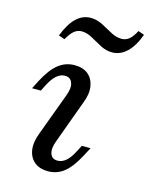

<svg xmlns="http://www.w3.org/2000/svg" viewBox="-100 -691 602 767"><g transform="rotate(15 201.0 -307.0)"><path d="M100 -515.3 75 -524.2Q94.4 -575 120.6 -600Q146.8 -625 179.8 -625Q205.6 -625 229 -612.9Q252.4 -600.8 274.6 -588.3Q296.8 -575.8 319.4 -575.8Q337.1 -575.8 350.8 -587.1Q364.5 -598.4 377.4 -623.4L402.4 -614.5Q384.7 -565.3 357.7 -539.5Q330.6 -513.7 296.8 -513.7Q271.8 -513.7 248.4 -526.2Q225 -538.7 202.8 -551.2Q180.6 -563.7 158.9 -563.7Q141.9 -563.7 127.8 -552Q113.7 -540.3 100 -515.3ZM172.6 11.3Q137.1 11.3 115.7 -6.9Q94.4 -25 89.9 -56Q85.5 -87.1 100.8 -125.8L165.3 -300Q178.2 -333.1 171 -354Q163.7 -375 140.3 -375Q122.6 -375 106.9 -361.7Q91.1 -348.4 77.4 -322.6L62.1 -292.7H25.8L43.5 -327.4Q71 -379.8 100.4 -402.8Q129.8 -425.8 166.9 -425.8Q202.4 -425.8 223.4 -408.1Q244.4 -390.3 249.2 -359.3Q254 -328.2 237.9 -288.7L174.2 -114.5Q161.3 -81.5 168.1 -60.5Q175 -39.5 198.4 -39.5Q234.7 -39.5 262.1 -92.7L277.4 -121.8H313.7L295.2 -87.1Q267.7 -34.7 238.7 -11.7Q209.7 11.3 172.6 11.3Z"/></g></svg>

Font: Playfair 9pt
Style: Italic
Weight: 400
Italic angle: -15.6°
Designer: Claus Eggers Sørensen
Foundry: Claus Eggers Sørensen
Version: Version 2.001;gftools[0.9.30]